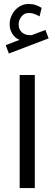

<svg xmlns="http://www.w3.org/2000/svg" viewBox="-20 -952 276 972"><path d="M79.6 0H156.2V-572.2H79.6ZM24.9 -681.1 226.2 -757.8 209.9 -800.3 140.2 -774Q107.5 -772.5 90.7 -788.2Q73.9 -803.9 74.4 -828.9Q74.4 -849.8 88.4 -868Q102.3 -886.2 124.9 -886.2Q139.1 -886.4 150.8 -882.5Q162.4 -878.6 175.9 -871.5Q177 -870.9 178.1 -870.2Q179.5 -869.5 180.4 -869L190.7 -912.3Q175.9 -921.4 160.4 -926.6Q145 -931.8 124.9 -931.8Q96.8 -931.8 75 -916.8Q53.2 -901.8 41 -878.1Q28.8 -854.4 28.8 -828.9Q28.8 -802.4 42.5 -780.8Q56.1 -759.2 78.7 -750.3L9 -723.3Z"/></svg>

Font: Arad-VF Thin Dots1
Style: Regular
Weight: 100
Designer: Mohammad Darvishi
Version: Version 1.000;August 30, 2024;FontCreator 15.0.0.2992 64-bit